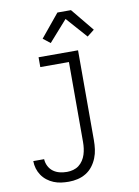

<svg xmlns="http://www.w3.org/2000/svg" viewBox="-104 -825 807 1116"><g transform="rotate(-10 300.0 -267.0)"><path d="M210 223Q187 223 165 220Q143 217 122 208.5Q101 200 83 186Q65 172 52.5 153.5Q40 135 33.5 113.5Q27 92 27 69H91Q92 91 102 110.5Q112 130 129 142.5Q146 155 167.5 160Q189 165 210 165Q228 165 246.5 160Q265 155 279.5 144Q294 133 304.5 117Q315 101 320.5 83.5Q326 66 328.5 47.5Q331 29 331 10V-462H162V-520H395V10Q395 37 391.5 63.5Q388 90 378 115Q368 140 351.5 161.5Q335 183 312 197Q289 211 263 217Q237 223 210 223ZM246 -589 204 -622 315 -757H395L506 -622L464 -589L355 -712Z"/></g></svg>

Font: Iosevka Light Extended
Style: Regular
Weight: 300
Width: 7
Monospace: yes
Designer: Belleve Invis
Foundry: Belleve Invis
Version: Version 32.5.0; ttfautohint (v1.8.4)